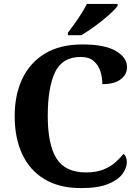

<svg xmlns="http://www.w3.org/2000/svg" viewBox="-20 -951 709 981"><path d="M394 10Q282 10 206.5 -36Q131 -82 93 -164.5Q55 -247 55 -358Q55 -466 94 -548.5Q133 -631 210 -677.5Q287 -724 401 -724Q515 -724 572 -690.5Q629 -657 629 -608Q629 -570 596.5 -545.5Q564 -521 503 -521Q503 -554 493 -586Q483 -618 459 -639Q435 -660 393 -660Q298 -660 261 -581.5Q224 -503 224 -358Q224 -213 268.5 -141.5Q313 -70 420 -70Q471 -70 507.5 -84.5Q544 -99 569 -121Q594 -143 611 -165Q628 -152 628 -122Q628 -94 606.5 -63.5Q585 -33 534 -11.5Q483 10 394 10ZM327 -784Q342 -803 360.5 -829Q379 -855 396 -882Q413 -909 424 -931H581V-921Q572 -908 551 -888Q530 -868 502.5 -846Q475 -824 447 -804.5Q419 -785 395 -771H327Z"/></svg>

Font: Noto Serif
Style: Bold
Weight: 700
Designer: Monotype Design Team
Foundry: Monotype Imaging Inc.
Version: Version 2.014